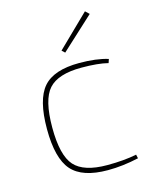

<svg xmlns="http://www.w3.org/2000/svg" viewBox="-110 -786 698 872"><g transform="rotate(-15 239.0 -350.0)"><path d="M392 -695 239 -554 225 -567 374 -712ZM430 -23 434 -5Q359 12 289 12Q169 12 119 -45Q69 -102 69 -240Q69 -378 118.5 -435Q168 -492 288 -492Q368 -492 423 -475L417 -457Q370 -469 292 -469Q182 -469 138 -420Q94 -371 94 -240Q94 -109 138 -60Q182 -11 292 -11Q371 -11 430 -23Z"/></g></svg>

Font: Exo 2.0 Thin
Style: Regular
Weight: 250
Designer: Natanael Gama
Version: Version 1.001;PS 001.001;hotconv 1.0.70;makeotf.lib2.5.58329